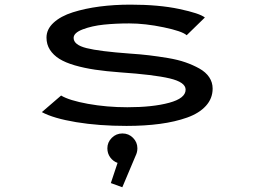

<svg xmlns="http://www.w3.org/2000/svg" viewBox="-20 -532 1090 828"><path d="M525.5 11Q406.5 11 308.5 -5.2Q210.5 -21.5 160.5 -48.5L243.5 -120Q278 -99 359.2 -84.2Q440.5 -69.5 529 -69.5Q638.5 -69.5 709.5 -88.8Q780.5 -108 780.5 -145.5Q780.5 -177.5 712 -193.8Q643.5 -210 498 -220Q437 -224.5 390 -231.5Q343 -238.5 302.5 -250.2Q262 -262 236 -278.2Q210 -294.5 195.2 -317.5Q180.5 -340.5 180.5 -370Q180.5 -406 211.2 -434.2Q242 -462.5 294.2 -479Q346.5 -495.5 409.5 -503.8Q472.5 -512 542.5 -512Q665 -512 753.2 -493.2Q841.5 -474.5 863.5 -456.5L785 -380Q766 -397.5 686 -414.2Q606 -431 537 -431Q479 -431 428 -425.8Q377 -420.5 337.2 -405.5Q297.5 -390.5 297.5 -368.5Q297.5 -338.5 353.2 -324.5Q409 -310.5 539.5 -301Q585.5 -298 623 -293.5Q660.5 -289 704 -281.8Q747.5 -274.5 779.8 -263.2Q812 -252 839.8 -236.5Q867.5 -221 882.2 -199Q897 -177 897 -150Q897 -107.5 868 -75.5Q839 -43.5 787 -25Q735 -6.5 669.8 2.2Q604.5 11 525.5 11ZM572.5 107.5Q572.5 124.5 564.5 140.5L507.5 275.5L458 257.5L487 170.5Q467.5 163.5 455.2 146.5Q443 129.5 443 107.5Q443 81.5 462 62.5Q481 43.5 508 43.5Q535 43.5 553.8 62.5Q572.5 81.5 572.5 107.5Z"/></svg>

Font: League Mono Extended
Style: Regular
Weight: 400
Width: 9
Designer: Tyler Finck
Foundry: The League of Moveable Type / Tyler Finck
Version: Version 2.210